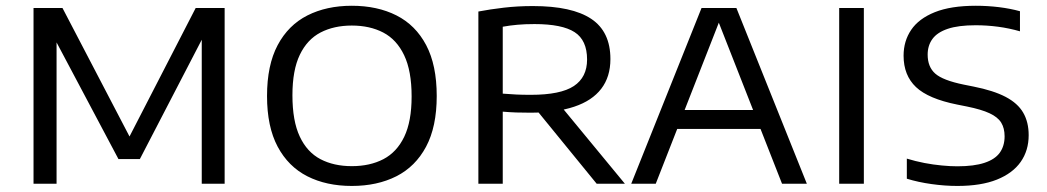

<svg xmlns="http://www.w3.org/2000/svg" viewBox="-20 -622 3545 650"><path d="M93.5 0V-595H191.5L426.5 -144.5H410.5L642.5 -595H740.5V0H663V-527H683.5L453.5 -83.5H381L146 -526.5H171.5V0Z M1171 7.5Q1085 7.5 1020.5 -25.2Q956 -58 920 -125.5Q884 -193 884 -297Q884 -401.5 920 -469.2Q956 -537 1020.8 -569.8Q1085.5 -602.5 1171 -602.5Q1257.5 -602.5 1322.2 -569.8Q1387 -537 1422.8 -469.2Q1458.5 -401.5 1458.5 -297Q1458.5 -193 1422.5 -125.5Q1386.5 -58 1321.8 -25.2Q1257 7.5 1171 7.5ZM1171 -59.5Q1232.5 -59.5 1278 -83.2Q1323.5 -107 1348.5 -159Q1373.5 -211 1373.5 -295.5Q1373.5 -382 1348.2 -435Q1323 -488 1277.5 -511.8Q1232 -535.5 1171 -535.5Q1110.5 -535.5 1065.2 -512Q1020 -488.5 995 -436.5Q970 -384.5 970 -299.5Q970 -212.5 994.8 -159.8Q1019.5 -107 1064.8 -83.2Q1110 -59.5 1171 -59.5Z M1599.5 0V-583Q1638.5 -590.5 1685.5 -596Q1732.5 -601.5 1784 -601.5Q1916.5 -601.5 1981.5 -558.2Q2046.5 -515 2046.5 -422Q2046.5 -362 2015.5 -321.5Q1984.5 -281 1924 -260.8Q1863.5 -240.5 1775 -240.5Q1750 -240.5 1727.8 -241.2Q1705.5 -242 1682 -244V0ZM2000 0 1772 -279.5H1865L2095.5 0ZM1777 -301Q1878 -301 1922.8 -330.8Q1967.5 -360.5 1967.5 -420.5Q1967.5 -486 1925.2 -513.2Q1883 -540.5 1789.5 -540.5Q1757 -540.5 1731.8 -538.2Q1706.5 -536 1682 -531.5V-305Q1708.5 -303 1728 -302Q1747.5 -301 1777 -301Z M2117 0 2355 -595H2473L2711.5 0H2627.5L2407.5 -560.5H2419.5L2200 0ZM2251 -185.5 2271 -249.5H2557L2576.5 -185.5Z M2821 0V-595H2904.5V0Z M3221 7.5Q3178.5 7.5 3133.8 1.2Q3089 -5 3050 -17V-85Q3079.5 -76 3109.5 -70.2Q3139.5 -64.5 3168.2 -61.8Q3197 -59 3221 -59Q3277.5 -59 3313 -70.8Q3348.5 -82.5 3364.8 -105.2Q3381 -128 3381 -160.5Q3381 -188 3369.5 -206.8Q3358 -225.5 3330.2 -238.5Q3302.5 -251.5 3253 -261.5L3220.5 -268Q3123 -287.5 3081 -327.2Q3039 -367 3039 -433.5Q3039 -483 3064.8 -521Q3090.5 -559 3144.8 -580.8Q3199 -602.5 3283.5 -602.5Q3323 -602.5 3361.8 -597.8Q3400.5 -593 3433 -584V-516Q3396.5 -526.5 3358.8 -531.5Q3321 -536.5 3283 -536.5Q3224.5 -536.5 3188.8 -524.5Q3153 -512.5 3136.8 -490.2Q3120.5 -468 3120.5 -437Q3120.5 -395.5 3146.2 -372.8Q3172 -350 3243 -335.5L3275.5 -329Q3343.5 -315.5 3384.5 -294Q3425.5 -272.5 3444 -240.5Q3462.5 -208.5 3462.5 -164.5Q3462.5 -112.5 3435.5 -74Q3408.5 -35.5 3355 -14Q3301.5 7.5 3221 7.5Z"/></svg>

Font: Encode Sans SC SemiExpanded
Style: Regular
Weight: 400
Width: 6
Designer: Multiple Designers
Foundry: Impallari Type
Version: Version 3.002